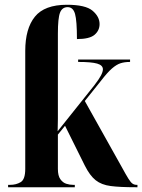

<svg xmlns="http://www.w3.org/2000/svg" viewBox="-20 -786 597 806"><path d="M14 0V-10H22Q48 -10 67 -21.5Q86 -33 86 -77V-572Q86 -666 126.5 -716Q167 -766 261 -766Q339 -766 368.5 -741Q398 -716 398 -685Q398 -658 377 -640Q356 -622 303 -622Q303 -699 295 -727.5Q287 -756 264 -756Q241 -756 232 -733Q223 -710 223 -645V-336Q223 -313 223 -286.5Q223 -260 222 -235L376 -428Q396 -454 404 -469.5Q412 -485 412 -495Q412 -512 388 -519Q364 -526 308 -526V-536H526V-526Q503 -526 486 -520.5Q469 -515 450 -498.5Q431 -482 404 -447L336 -362L491 -85Q509 -52 519 -36Q529 -20 536.5 -15Q544 -10 554 -10H557V0H549Q484 0 445 -5Q406 -10 381.5 -29.5Q357 -49 336 -91L253 -258L223 -221V-77Q223 -48 233.5 -33.5Q244 -19 258.5 -14.5Q273 -10 287 -10H294V0Z"/></svg>

Font: Noto Serif Display Condensed
Style: Bold
Weight: 700
Width: 3
Designer: Monotype Design Team
Foundry: Monotype Imaging Inc.
Version: Version 2.009